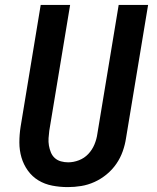

<svg xmlns="http://www.w3.org/2000/svg" viewBox="-20 -755 640 783"><path d="M256 8Q224 8 193 2Q162 -4 136.5 -19.5Q111 -35 93.5 -59.5Q76 -84 67.5 -113Q59 -142 59 -174Q59 -206 64 -238L146 -735H266L181 -222Q179 -207 178 -191.5Q177 -176 179.5 -161.5Q182 -147 187.5 -133.5Q193 -120 203.5 -110.5Q214 -101 228.5 -97Q243 -93 258 -93Q280 -93 302 -101.5Q324 -110 340 -127Q356 -144 365 -165.5Q374 -187 377 -209L464 -735H584L494 -192Q490 -165 480.5 -138Q471 -111 454.5 -87Q438 -63 415 -44Q392 -25 365.5 -13Q339 -1 311.5 3.5Q284 8 257 8Z"/></svg>

Font: Iosevka SS04 Extended
Style: Bold Italic
Weight: 700
Width: 7
Italic angle: -9°
Monospace: yes
Designer: Belleve Invis
Foundry: Belleve Invis
Version: Version 19.0.0; ttfautohint (v1.8.4)